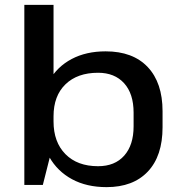

<svg xmlns="http://www.w3.org/2000/svg" viewBox="-20 -760 747 789"><path d="M418 9Q336 9 276 -23.5Q216 -56 182.5 -115Q149 -174 149 -255V-290Q149 -370 182 -428Q215 -486 274.5 -517.5Q334 -549 414 -549Q526 -549 587 -484.5Q648 -420 648 -303V-237Q648 -119 587.5 -55Q527 9 418 9ZM80 -740H200V-174L156 0H80ZM383 -77Q452 -77 490.5 -120.5Q529 -164 529 -241V-297Q529 -375 490 -418Q451 -461 383 -461Q298 -461 249 -413.5Q200 -366 200 -282V-261Q200 -176 249 -126.5Q298 -77 383 -77Z"/></svg>

Font: Pathway Extreme 72pt SemiBold
Style: Regular
Weight: 600
Designer: Eduardo Rodriguez Tunni
Foundry: Eduardo Rodriguez Tunni
Version: Version 1.001;gftools[0.9.26]